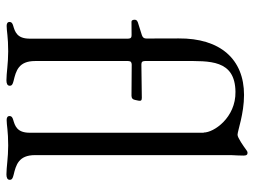

<svg xmlns="http://www.w3.org/2000/svg" viewBox="-120 -694 820 621"><g transform="rotate(90 290.5 -384.0)"><path d="M368.6 5C385.7 5 403.8 0 451 0C490.8 0 521.3 5.7 544.4 5.7C555 5.7 562.1 2.8 562.1 -5C562.1 -11.7 557.9 -14.6 546.5 -17.4C514.2 -25.2 482.2 -33.4 482.2 -87V-720.5C483 -736.5 483.7 -750.4 483.7 -761.4C483.7 -771.7 480.1 -774.1 474.8 -774.1C470.9 -774.1 467.7 -772 462.7 -768.1C456 -763.1 425.8 -741.5 416.5 -741.8C404.1 -741.8 349.1 -762.8 287.6 -762.8C171.9 -762.8 103.7 -685.7 104.8 -551.1L105.1 -447.4C105.1 -439.3 102.3 -435.4 94.5 -432.5L52.9 -419.4C45.1 -416.5 43.3 -412.6 44.7 -404.8L45.1 -404.1C46.2 -399.5 48.3 -398.8 52.2 -398.8L94.1 -399.1C102.3 -399.1 105.1 -396.3 105.5 -388.1V-68.5C105.1 -28.8 83.8 -22 63.2 -16C56.1 -13.8 51.5 -11 51.5 -4.6C51.5 2.5 56.8 5 64.3 5C81.3 5 99.4 0 146.7 0C186.4 0 217 5.7 240.1 5.7C250.7 5.7 257.8 2.8 257.8 -5C257.8 -11.7 253.6 -14.6 242.2 -17.4C209.9 -25.2 177.9 -33.4 177.9 -87V-388.1C178.3 -396.3 181.1 -399.1 189.3 -399.5L290.1 -398.8C298.3 -399.1 301.8 -402 303.6 -409.8L306.1 -421.5C307.5 -429.3 305.4 -432.2 297.2 -432.2L189.3 -430.8C181.1 -430.8 178.3 -433.6 177.9 -441.8V-567.5C177.9 -650.6 172.6 -733.7 277.3 -735.1C361.2 -736.5 409.8 -664.4 409.1 -632.1L409.8 -632.8V-68.5C409.4 -28.8 388.1 -22 367.5 -16C360.4 -13.8 355.8 -11 355.8 -4.6C355.8 2.5 361.2 5 368.6 5Z"/></g></svg>

Font: Margiela Serif
Style: Regular
Weight: 400
Designer: Andreas Faust, Stefan Endress
Version: Version 1.002;FEAKit 1.0